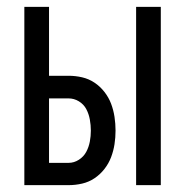

<svg xmlns="http://www.w3.org/2000/svg" viewBox="-20 -540 540 560"><path d="M377 0V-520H449V0ZM51 0V-520H123V-319H180Q200 -319 219.5 -314.5Q239 -310 255.5 -299Q272 -288 284.5 -272Q297 -256 304 -237.5Q311 -219 314 -199Q317 -179 317 -159Q317 -139 314 -119.5Q311 -100 304 -81.5Q297 -63 284.5 -47Q272 -31 255.5 -20Q239 -9 219.5 -4.5Q200 0 180 0ZM123 -65H180Q196 -65 210 -74Q224 -83 231.5 -97Q239 -111 242 -127Q245 -143 245 -159Q245 -175 242 -191.5Q239 -208 231.5 -222Q224 -236 210 -244.5Q196 -253 180 -253H123Z"/></svg>

Font: Iosevka
Style: Regular
Weight: 400
Monospace: yes
Designer: Belleve Invis
Foundry: Belleve Invis
Version: Version 33.2.3; ttfautohint (v1.8.4)